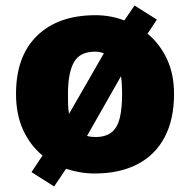

<svg xmlns="http://www.w3.org/2000/svg" viewBox="-20 -618 689 695"><path d="M610 -278Q610 -186 576 -121.5Q542 -57 477.5 -23.5Q413 10 323 10Q296 10 269.5 5.5Q243 1 219 -7L176 57L94 5L134 -55Q89 -92 63.5 -148Q38 -204 38 -278Q38 -415 114.5 -489Q191 -563 326 -563Q354 -563 380.5 -558Q407 -553 430 -544L467 -598L548 -547L514 -496Q558 -460 584 -405Q610 -350 610 -278ZM226 -278Q226 -257 226.5 -239.5Q227 -222 230 -206L356 -425Q348 -428 340.5 -429.5Q333 -431 324 -431Q269 -431 247.5 -392.5Q226 -354 226 -278ZM422 -278Q422 -296 421 -312.5Q420 -329 418 -342L295 -126Q302 -124 309.5 -123Q317 -122 325 -122Q364 -122 385 -140Q406 -158 414 -192.5Q422 -227 422 -278Z"/></svg>

Font: Noto Sans Display Black
Style: Regular
Weight: 900
Designer: Monotype Design Team
Foundry: Monotype Imaging Inc.
Version: Version 2.003